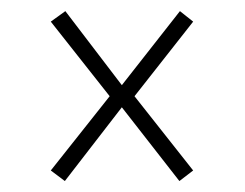

<svg xmlns="http://www.w3.org/2000/svg" viewBox="-20 -481 442 347"><path d="M305.2 -460.9 329.1 -441.9 223.1 -307.1 329.1 -172.9 304.2 -153.8 200.2 -287.1 97.2 -153.8 71.8 -172.9 178.2 -307.1 71.8 -441.9 98.1 -460.9 200.2 -327.1Z"/></svg>

Font: Fira Sans Compressed UltraLight
Style: Regular
Weight: 200
Width: 1
Designer: Carrois Corporate & Edenspiekermann AG
Foundry: Carrois Corporate GbR & Edenspiekermann AG
Version: Version 4.203;PS 004.203;hotconv 1.0.88;makeotf.lib2.5.64775